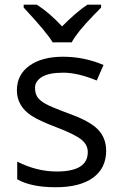

<svg xmlns="http://www.w3.org/2000/svg" viewBox="-20 -786 517 816"><path d="M353 -139.2Q353.5 -169.9 326.2 -192.4Q298.8 -214.8 222.2 -244.1Q145.5 -273.4 114.3 -293.9Q51.8 -335 51.8 -401.9Q51.8 -468.8 105 -506.8Q158.2 -544.9 248 -544.9Q337.9 -544.9 419.9 -509.8L391.1 -443.8Q310.5 -477.1 249 -477.1Q187.5 -477.1 158.2 -459Q128.9 -440.4 128.9 -414.1Q128.9 -387.7 139.6 -372.6Q150.4 -357.4 175.3 -343.8Q200.2 -330.1 282.2 -299.8Q364.3 -269.5 397.5 -234.4Q430.7 -199.2 431.2 -146Q431.2 -71.3 375.5 -30.8Q319.8 9.8 216.3 9.8Q112.8 9.8 53.2 -23.9V-99.1Q136.2 -57.1 221.2 -57.1Q353 -57.1 353 -139.2ZM80.6 -766.1H136.7Q192.4 -730 243.7 -673.8Q307.1 -737.3 351.6 -766.1H409.7V-753.9L377.4 -720.7Q307.1 -648.4 284.7 -606H203.6Q180.7 -646.5 80.6 -753.9Z"/></svg>

Font: OpenSans-Regular
Style: Regular
Weight: 400
Foundry: Ascender Corporation
Version: Version 1.10